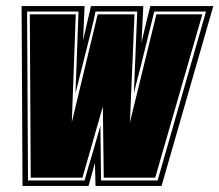

<svg xmlns="http://www.w3.org/2000/svg" viewBox="-20 -611 721 631"><path d="M54 0 51 -591H258L253 -478L279 -591H451L445 -471L460 -535Q464 -551 467.5 -565Q471 -579 474 -591H681L511 0H294L292 -76L271 0ZM72 -18H258Q264 -40 270.5 -62.5Q277 -85 284 -107L310 -198L312 -18H498L657 -573H487L454 -440Q446 -406 437 -372Q428 -338 420 -304L431 -573H294Q287 -540 278.5 -505Q270 -470 262 -440L228 -304L238 -573H69ZM81 -27 78 -564H229L216 -209L301 -564H422L407 -209L494 -564H645L490 -27H321L318 -261L251 -27Z"/></svg>

Font: Alumni Sans Collegiate One SC
Style: Italic
Weight: 400
Italic angle: -8°
Designer: Robert E. Leuschke
Foundry: Robert E. Leuschke
Version: Version 1.100